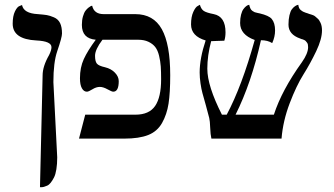

<svg xmlns="http://www.w3.org/2000/svg" viewBox="-20 -579 1397 802"><path d="M147 203 158 -264Q158 -302 185 -349Q195 -369 195 -382Q195 -407 132 -410Q33 -415 33 -480Q33 -512 42.5 -531.5Q52 -551 62 -554L72 -558Q79 -523 138 -520Q163 -518 175.5 -516Q188 -514 205.5 -506.5Q223 -499 231 -482.5Q239 -466 239 -439Q239 -423 219 -365Q203 -318 203 -236L219 78Q219 106 215.5 128Q212 150 205.5 162.5Q199 175 192 184Q185 193 177 196.5Q169 200 163.5 201.5Q158 203 152 203Z M653 -248Q653 -280 651.5 -301.5Q650 -323 644.5 -346Q639 -369 628.5 -382.5Q618 -396 600 -404.5Q582 -413 557 -413H408Q377 -372 377 -346Q377 -323 384.5 -313.5Q392 -304 419 -298Q444 -292 460 -275.5Q476 -259 476 -240Q476 -196 453 -196Q447 -196 429 -206Q411 -216 397 -216Q382 -216 366 -206Q350 -196 343 -196Q330 -196 322 -210.5Q314 -225 314 -252Q314 -297 330 -332Q346 -367 380 -413Q322 -418 322 -475Q322 -495 326.5 -510.5Q331 -526 337 -534Q343 -542 349.5 -547Q356 -552 360 -554L365 -555Q373 -520 413 -520H545Q621 -520 656 -457Q691 -394 691 -265Q691 -191 684 -146Q677 -101 657 -65.5Q637 -30 599 -15Q561 0 499 0H310L336 -100H546Q603 -100 628 -136.5Q653 -173 653 -248Z M1325 -452Q1325 -416 1301 -365.5Q1277 -315 1247.5 -268Q1218 -221 1190 -147.5Q1162 -74 1156 0H863Q859 -17 858 -45.5Q857 -74 854 -86Q849 -107 839.5 -140.5Q830 -174 825.5 -190.5Q821 -207 817.5 -231Q814 -255 814 -276Q814 -335 839 -410Q778 -428 778 -477Q778 -509 787.5 -529.5Q797 -550 806 -554L815 -559Q820 -541 831 -533.5Q842 -526 873 -520Q922 -510 922 -444Q922 -424 917 -409Q902 -409 885.5 -408Q869 -407 862 -407Q846 -347 846 -292Q846 -220 907 -100H927Q990 -218 1044 -412Q983 -434 983 -483Q983 -503 987 -518Q991 -533 996.5 -540.5Q1002 -548 1007.5 -552.5Q1013 -557 1017 -558L1021 -559Q1023 -550 1026 -543.5Q1029 -537 1035 -533Q1041 -529 1044 -528Q1047 -527 1055.5 -525Q1064 -523 1065 -523Q1103 -514 1115 -500Q1129 -483 1129 -452Q1129 -425 1117 -399Q1098 -411 1070 -411Q1030 -232 964 -100H1124Q1157 -202 1241 -319Q1267 -356 1267 -382Q1267 -388 1266 -393Q1265 -398 1262 -401.5Q1259 -405 1257 -407.5Q1255 -410 1250.5 -412Q1246 -414 1244.5 -414.5Q1243 -415 1239 -416L1234 -418Q1185 -435 1185 -476Q1185 -498 1189 -515Q1193 -532 1199 -540Q1205 -548 1211.5 -552.5Q1218 -557 1222 -558L1226 -559Q1227 -551 1229.5 -545.5Q1232 -540 1237.5 -536Q1243 -532 1245.5 -530.5Q1248 -529 1256.5 -526Q1265 -523 1266 -523L1271 -521Q1277 -519 1279.5 -518.5Q1282 -518 1288 -515.5Q1294 -513 1297 -510Q1300 -507 1305 -503Q1310 -499 1313 -494.5Q1316 -490 1319 -483.5Q1322 -477 1323.5 -469Q1325 -461 1325 -452Z"/></svg>

Font: Linux Libertine Initials O
Style: Initials
Weight: 400
Designer: Philipp H. Poll
Foundry: Philipp H. Poll
Version: Version 5.0.6